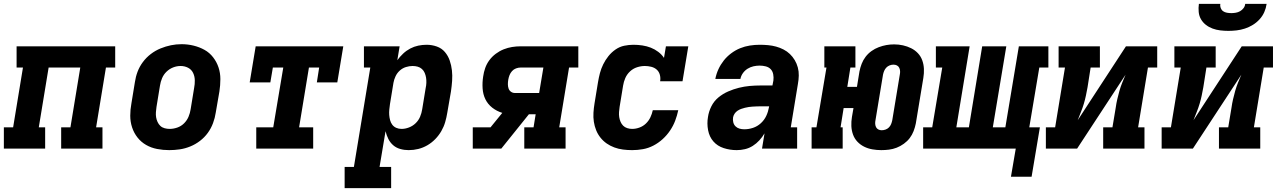

<svg xmlns="http://www.w3.org/2000/svg" viewBox="-21 -770 6641 995"><path d="M-1 0V-110H47L98 -420H65V-530H576V-420H528L477 -110H510V0H296V-110H344L395 -420H231L180 -110H213V0Z M856 8Q824 8 793 2Q762 -4 736 -19Q710 -34 691.5 -57.5Q673 -81 663.5 -110Q654 -139 654 -170.5Q654 -202 660 -234L678 -344Q682 -372 692 -398.5Q702 -425 719.5 -448.5Q737 -472 760.5 -490Q784 -508 811 -519Q838 -530 865 -535.5Q892 -541 920 -541Q952 -541 982.5 -533.5Q1013 -526 1039 -511.5Q1065 -497 1083.5 -473Q1102 -449 1111.5 -420.5Q1121 -392 1121 -360Q1121 -328 1116 -296L1097 -186Q1093 -159 1083 -132Q1073 -105 1056 -81.5Q1039 -58 1015.5 -40Q992 -22 965 -11Q938 0 910.5 4Q883 8 856 8ZM858 -102Q878 -102 898 -109Q918 -116 933 -131Q948 -146 956 -165Q964 -184 967 -204L985 -314Q989 -334 988.5 -354.5Q988 -375 979.5 -392.5Q971 -410 953.5 -419Q936 -428 915 -428Q895 -428 876 -420.5Q857 -413 842 -398.5Q827 -384 819 -365Q811 -346 808 -326L790 -216Q788 -203 787 -189Q786 -175 788 -162.5Q790 -150 795.5 -138Q801 -126 810 -117.5Q819 -109 832 -105.5Q845 -102 858 -102Z M1307 0V-110H1395L1447 -420H1393L1380 -343H1273L1304 -530H1758L1727 -343H1621L1633 -420H1580L1529 -110H1602V0Z M1765 205V95H1813L1898 -420H1865V-530H2050L2038 -458Q2051 -476 2068 -492Q2085 -508 2105 -518.5Q2125 -529 2146.5 -533.5Q2168 -538 2190 -538Q2217 -538 2242.5 -529Q2268 -520 2284.5 -500.5Q2301 -481 2309.5 -456.5Q2318 -432 2321 -405.5Q2324 -379 2322 -351Q2320 -323 2316 -296L2297 -186Q2293 -161 2286 -137Q2279 -113 2266 -90.5Q2253 -68 2234.5 -49Q2216 -30 2193.5 -17Q2171 -4 2146.5 2Q2122 8 2097 8Q2074 8 2053 2Q2032 -4 2016.5 -17.5Q2001 -31 1991.5 -50Q1982 -69 1977 -90Q1977 -90 1977 -90Q1977 -90 1977 -90L1946 95H2006V205ZM2060 -102Q2079 -102 2098.5 -109.5Q2118 -117 2133 -131.5Q2148 -146 2156 -165Q2164 -184 2167 -204L2185 -314Q2188 -327 2188.5 -341Q2189 -355 2187 -367.5Q2185 -380 2180 -392Q2175 -404 2165.5 -412.5Q2156 -421 2143.5 -424.5Q2131 -428 2117 -428Q2100 -428 2082.5 -422.5Q2065 -417 2051 -404.5Q2037 -392 2029 -375Q2021 -358 2018 -341L2000 -231Q1998 -217 1996.5 -202.5Q1995 -188 1996 -174.5Q1997 -161 2000.5 -147.5Q2004 -134 2012 -123.5Q2020 -113 2032.5 -107.5Q2045 -102 2060 -102Z M2429 0V-110H2521L2582 -185Q2553 -194 2530 -212Q2507 -230 2494.5 -255.5Q2482 -281 2480 -312Q2478 -343 2483 -374Q2486 -396 2493.5 -417.5Q2501 -439 2515 -458Q2529 -477 2548.5 -491.5Q2568 -506 2589.5 -514.5Q2611 -523 2633 -526.5Q2655 -530 2677 -530H2976V-420H2928L2877 -110H2910V0H2696V-110H2744L2755 -178H2720L2577 0ZM2648 -288H2773L2795 -420H2677Q2665 -420 2653 -415.5Q2641 -411 2632.5 -401.5Q2624 -392 2619.5 -380.5Q2615 -369 2613 -357Q2611 -345 2611 -333.5Q2611 -322 2614.5 -311.5Q2618 -301 2627 -294.5Q2636 -288 2648 -288Z M3255 8Q3231 8 3207.5 5Q3184 2 3162.5 -6Q3141 -14 3123 -26.5Q3105 -39 3091 -56.5Q3077 -74 3068.5 -95Q3060 -116 3056.5 -139Q3053 -162 3054.5 -186Q3056 -210 3060 -234L3078 -344Q3082 -368 3088 -391Q3094 -414 3105 -436.5Q3116 -459 3132 -479Q3148 -499 3169 -513.5Q3190 -528 3214 -533Q3238 -538 3262 -538Q3285 -538 3308 -534.5Q3331 -531 3351.5 -523Q3372 -515 3390 -501.5Q3408 -488 3420 -470L3430 -530H3546L3516 -349H3400Q3403 -366 3398.5 -382.5Q3394 -399 3382 -409.5Q3370 -420 3353.5 -424Q3337 -428 3321 -428Q3301 -428 3280.5 -421.5Q3260 -415 3244 -400Q3228 -385 3219.5 -365.5Q3211 -346 3208 -326L3190 -216Q3188 -203 3187 -189.5Q3186 -176 3188 -163Q3190 -150 3195 -138.5Q3200 -127 3208.5 -118.5Q3217 -110 3229.5 -106Q3242 -102 3255 -102Q3274 -102 3293 -109Q3312 -116 3326.5 -130Q3341 -144 3349.5 -162Q3358 -180 3362 -199H3494Q3488 -171 3478 -144.5Q3468 -118 3451.5 -93.5Q3435 -69 3413 -49Q3391 -29 3365 -15.5Q3339 -2 3311 3Q3283 8 3255 8Z M3797 8Q3762 8 3729.5 -2.5Q3697 -13 3676 -37Q3655 -61 3648.5 -95.5Q3642 -130 3648 -164Q3652 -192 3665.5 -219Q3679 -246 3702 -265Q3725 -284 3752.5 -296Q3780 -308 3808 -315Q3836 -322 3864 -324.5Q3892 -327 3919 -327H3982L3987 -353Q3989 -369 3986 -385Q3983 -401 3973 -411.5Q3963 -422 3947.5 -426Q3932 -430 3916 -430Q3900 -430 3884 -426.5Q3868 -423 3853.5 -414Q3839 -405 3829 -391Q3819 -377 3816 -361H3686Q3691 -387 3702 -411Q3713 -435 3729.5 -456Q3746 -477 3768 -493.5Q3790 -510 3814.5 -520Q3839 -530 3865 -534Q3891 -538 3916 -538Q3938 -538 3959.5 -536Q3981 -534 4001 -528.5Q4021 -523 4039.5 -513.5Q4058 -504 4072.5 -490Q4087 -476 4097.5 -458.5Q4108 -441 4113.5 -420.5Q4119 -400 4118.5 -378.5Q4118 -357 4114 -335L4077 -110H4110V0H3928L3941 -79Q3930 -60 3914.5 -43Q3899 -26 3880 -14Q3861 -2 3839.5 3Q3818 8 3797 8ZM3836 -100Q3859 -100 3881.5 -107.5Q3904 -115 3922 -131.5Q3940 -148 3950 -169.5Q3960 -191 3964 -214L3965 -219H3919Q3909 -219 3899 -218.5Q3889 -218 3879 -217.5Q3869 -217 3859.5 -215.5Q3850 -214 3839.5 -211.5Q3829 -209 3819.5 -205.5Q3810 -202 3801 -196Q3792 -190 3786 -181Q3780 -172 3778 -162Q3776 -149 3779 -136.5Q3782 -124 3790.5 -115.5Q3799 -107 3811 -103.5Q3823 -100 3836 -100Z M4546 8Q4523 8 4500 4Q4477 0 4457 -10Q4437 -20 4422 -36Q4407 -52 4399.5 -73Q4392 -94 4391 -117Q4390 -140 4394 -164L4402 -210H4351L4335 -110H4346V0H4185V-110H4210L4262 -420H4251V-530H4412V-420H4386L4370 -320H4420L4433 -400Q4437 -420 4444.5 -439.5Q4452 -459 4465 -476Q4478 -493 4495.5 -505.5Q4513 -518 4533 -525.5Q4553 -533 4572.5 -536.5Q4592 -540 4613 -540Q4636 -540 4658.5 -535Q4681 -530 4701 -520Q4721 -510 4736 -494Q4751 -478 4758.5 -457Q4766 -436 4767 -413Q4768 -390 4764 -366L4725 -130Q4721 -110 4713.5 -90.5Q4706 -71 4693.5 -54.5Q4681 -38 4663 -25Q4645 -12 4625.5 -4.5Q4606 3 4586 5.5Q4566 8 4546 8ZM4548 -95Q4558 -95 4568 -98.5Q4578 -102 4585.5 -109.5Q4593 -117 4597 -127Q4601 -137 4603 -147L4642 -383Q4644 -392 4643.5 -401.5Q4643 -411 4639 -419Q4635 -427 4627 -431Q4619 -435 4609 -435Q4599 -435 4589 -431Q4579 -427 4572 -419.5Q4565 -412 4561 -402.5Q4557 -393 4555 -383L4516 -147Q4514 -138 4514.5 -128.5Q4515 -119 4519 -111Q4523 -103 4531 -99Q4539 -95 4548 -95Z M5218 146 5243 0H4763V-110H4810L4862 -420H4829V-530H5004L4935 -110H5000L5069 -530H5194L5124 -110H5189L5259 -530H5412V-420H5365L5313 -110H5368L5325 146Z M5399 0V-110H5447L5498 -420H5465V-530H5679V-420H5631L5615 -318Q5611 -296 5606.5 -274.5Q5602 -253 5595.5 -231.5Q5589 -210 5580.5 -189Q5572 -168 5564 -147L5814 -530H5976V-420H5928L5877 -110H5910V0H5696V-110H5744L5761 -212Q5764 -234 5769 -255.5Q5774 -277 5780 -298.5Q5786 -320 5794.5 -341Q5803 -362 5812 -383L5561 0Z M5999 0V-110H6047L6098 -420H6065V-530H6279V-420H6231L6215 -318Q6211 -296 6206.5 -274.5Q6202 -253 6195.5 -231.5Q6189 -210 6180.5 -189Q6172 -168 6164 -147L6414 -530H6576V-420H6528L6477 -110H6510V0H6296V-110H6344L6361 -212Q6364 -234 6369 -255.5Q6374 -277 6380 -298.5Q6386 -320 6394.5 -341Q6403 -362 6412 -383L6161 0ZM6345 -610Q6324 -610 6303 -612.5Q6282 -615 6263 -622Q6244 -629 6228.5 -641Q6213 -653 6203 -670Q6193 -687 6191 -708Q6189 -729 6192 -750H6303Q6301 -739 6305 -728.5Q6309 -718 6317.5 -712Q6326 -706 6337.5 -704Q6349 -702 6360 -702Q6371 -702 6383 -704Q6395 -706 6405.5 -712Q6416 -718 6423.5 -728Q6431 -738 6432 -750H6543Q6540 -728 6531 -707.5Q6522 -687 6506.5 -670Q6491 -653 6471.5 -641Q6452 -629 6430.5 -622Q6409 -615 6387.5 -612.5Q6366 -610 6345 -610Z"/></svg>

Font: Iosevka Slab XBdExObl
Style: Regular
Weight: 800
Width: 7
Italic angle: -9°
Monospace: yes
Designer: Belleve Invis
Foundry: Belleve Invis
Version: Version 11.1.0; ttfautohint (v1.8.3)